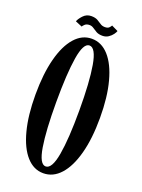

<svg xmlns="http://www.w3.org/2000/svg" viewBox="-155 -888 718 969"><g transform="rotate(20 204.0 -404.0)"><path d="M204.5 11Q152.5 11 113.8 -32.5Q75 -76 53.8 -156.8Q32.5 -237.5 32.5 -349Q32.5 -461 53.8 -542.2Q75 -623.5 113.8 -667.2Q152.5 -711 204.5 -711Q257 -711 296.2 -667.2Q335.5 -623.5 357.2 -542.2Q379 -461 379 -349Q379 -237.5 357.2 -156.8Q335.5 -76 296.2 -32.5Q257 11 204.5 11ZM204.5 -25.5Q238 -25.5 253 -111Q268 -196.5 268 -349Q268 -501.5 253 -588.2Q238 -675 204.5 -675Q172 -675 158 -588.2Q144 -501.5 144 -349Q144 -196.5 158 -111Q172 -25.5 204.5 -25.5ZM248 -743Q228 -743 215 -750.2Q202 -757.5 191.8 -764.8Q181.5 -772 170 -772Q153.5 -772 145 -764Q136.5 -756 134 -751L98 -766Q102 -779.5 119.5 -798.5Q137 -817.5 162.5 -817.5Q184 -817.5 196.8 -810.2Q209.5 -803 219.8 -795.8Q230 -788.5 245 -788.5Q260.5 -788.5 267.5 -795.8Q274.5 -803 277 -808.5L312 -791.5Q310 -784.5 301.8 -773Q293.5 -761.5 279.8 -752.2Q266 -743 248 -743Z"/></g></svg>

Font: Imbue 10pt SemiBold
Style: Regular
Weight: 600
Designer: Tyler Finck
Foundry: Etcetera Type Company
Version: Version 1.102; ttfautohint (v1.8.3)